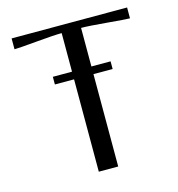

<svg xmlns="http://www.w3.org/2000/svg" viewBox="-97 -718 744 803"><g transform="rotate(-15 275.0 -316.5)"><path d="M24.9 -632.8H524.9V-585.9Q506.3 -585.9 427.7 -593Q349.1 -600.1 316.9 -600.1V-433.1H399.9V-399.9H316.9V0H232.9V-399.9H149.9V-433.1H232.9V-600.1Q200.7 -600.1 122.1 -593Q43.5 -585.9 24.9 -585.9Z"/></g></svg>

Font: Resagokr
Style: Regular
Weight: 500
Designer: gluk
Foundry: gluk
Version: Version 0.95